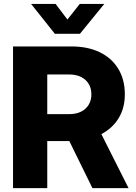

<svg xmlns="http://www.w3.org/2000/svg" viewBox="-20 -966 698 986"><path d="M46.9 0V-727.5H346.7Q431.2 -727.5 492.7 -697.5Q554.2 -667.5 587.6 -612.3Q621.1 -557.1 621.1 -481.4Q621.1 -411.6 589.4 -359.4Q557.6 -307.1 500.5 -277.3L640.1 0H454.6L335.9 -241.7H222.7V0ZM222.7 -379.9H335Q387.7 -379.9 418.5 -407.7Q449.2 -435.5 449.2 -481.4Q449.2 -527.8 418.5 -555.7Q387.7 -583.5 334.5 -583.5H222.7ZM265.6 -945.8 326.2 -865.7 389.6 -945.8H515.1V-945.3L390.6 -792.5H261.7L140.1 -945.3V-945.8Z"/></svg>

Font: Inter Display ExtraBold
Style: Regular
Weight: 800
Designer: Rasmus Andersson
Foundry: rsms
Version: Version 4.000;git-a52131595